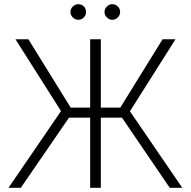

<svg xmlns="http://www.w3.org/2000/svg" viewBox="-20 -894 908 914"><path d="M460 -381.8H552.7L753.9 -707H815.4L598.6 -364.3L847.7 0H788.1L560.5 -334H460V0H409.2V-334H308.6L79.1 0H20.5L270.5 -365.2L53.7 -707H115.2L316.4 -381.8H409.2V-707H460ZM315.4 -836.9Q315.4 -852.1 326.7 -863Q337.9 -874 352.5 -874Q368.7 -874 379.2 -863.3Q389.6 -852.5 389.6 -836.9Q389.6 -821.8 378.9 -810.8Q368.2 -799.8 352.5 -799.8Q337.9 -799.8 326.7 -811Q315.4 -822.3 315.4 -836.9ZM477.5 -836.9Q477.5 -852.1 488.8 -863Q500 -874 514.6 -874Q530.3 -874 541 -863.3Q551.8 -852.5 551.8 -836.9Q551.8 -822.3 540.8 -811Q529.8 -799.8 514.6 -799.8Q500 -799.8 488.8 -811Q477.5 -822.3 477.5 -836.9Z"/></svg>

Font: Pretendard JP ExtraLight
Style: Regular
Weight: 200
Designer: Base glyphs from Inter by Rasmus Andersson; Hangeul glyphs from Noto Sans CJK(Source Han Sans) by Jang Soo-young and Kan
Foundry: Kil Hyung-jin
Version: Version 1.309